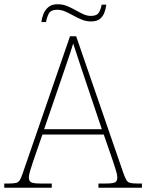

<svg xmlns="http://www.w3.org/2000/svg" viewBox="-24 -885 689 905"><path d="M-4 0V-20H18Q41 -20 52 -23Q63 -26 69.5 -36Q76 -46 83 -68L306 -714H335L558 -68Q566 -46 572 -36Q578 -26 589 -23Q600 -20 623 -20H645V0H440V-20H474Q512 -20 520.5 -27Q529 -34 529 -48Q529 -60 523 -80Q517 -100 510.5 -119Q504 -138 501 -147L465 -251H176L140 -147Q137 -138 130.5 -119Q124 -100 118 -80Q112 -60 112 -48Q112 -34 121 -27Q130 -20 167 -20H220V0ZM184 -276H456L379 -505Q370 -532 359 -564.5Q348 -597 338 -628Q328 -659 321 -680Q317 -665 306.5 -634Q296 -603 285 -570.5Q274 -538 266 -515ZM405 -784Q382 -784 361.5 -792.5Q341 -801 322 -811.5Q303 -822 284 -830.5Q265 -839 245 -839Q215 -839 205.5 -820Q196 -801 193 -781H171Q173 -799 180.5 -818.5Q188 -838 204 -851.5Q220 -865 247 -865Q272 -865 292.5 -856.5Q313 -848 331.5 -837.5Q350 -827 368 -818.5Q386 -810 405 -810Q433 -810 442.5 -826.5Q452 -843 455 -863H477Q475 -844 468 -825.5Q461 -807 446.5 -795.5Q432 -784 405 -784Z"/></svg>

Font: Noto Serif Ethiopic Thin
Style: Regular
Weight: 250
Version: Version 2.102